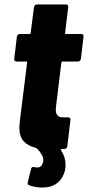

<svg xmlns="http://www.w3.org/2000/svg" viewBox="-20 -670 396 864"><path d="M331 -393H262Q258 -393 256 -388L232 -190Q231 -185 231 -177Q231 -140 266 -142H287Q292 -142 295 -138.5Q298 -135 297 -130L283 -12Q281 -1 273 0H267Q264 1 258 1Q255 1 254 3Q253 5 255 7Q275 37 275 71Q275 93 268 111Q244 174 170 174Q140 174 112 164Q102 161 105 150L120 90Q122 79 135 82Q143 84 146 84Q166 84 172 65Q175 59 175 51Q175 27 146 -2L140 -5Q104 -14 85.5 -35.5Q67 -57 67 -97Q67 -105 69 -123L102 -388Q102 -393 98 -393H54Q49 -393 46 -396.5Q43 -400 44 -405L56 -505Q57 -510 60.5 -513.5Q64 -517 69 -517H113Q118 -517 118 -522L133 -638Q134 -643 137.5 -646.5Q141 -650 146 -650H277Q282 -650 285 -646.5Q288 -643 287 -638L273 -522Q271 -517 277 -517H346Q351 -517 354 -513.5Q357 -510 356 -505L344 -405Q343 -400 339.5 -396.5Q336 -393 331 -393Z"/></svg>

Font: Barlow Semi Condensed ExtraBold
Style: Italic
Weight: 800
Width: 4
Italic angle: -7°
Designer: Jeremy Tribby
Foundry: Tribby Type
Version: Version 1.408